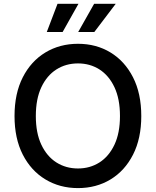

<svg xmlns="http://www.w3.org/2000/svg" viewBox="-20 -964 807 994"><path d="M383.8 9.8Q289.6 9.8 215.1 -35.2Q140.6 -80.1 97.9 -163.6Q55.2 -247.1 55.2 -363.3Q55.2 -480 97.9 -563.7Q140.6 -647.5 215.1 -692.4Q289.6 -737.3 383.8 -737.3Q478 -737.3 552 -692.4Q626 -647.5 668.7 -563.7Q711.4 -480 711.4 -363.3Q711.4 -247.1 668.7 -163.3Q626 -79.6 552 -34.9Q478 9.8 383.8 9.8ZM383.8 -91.8Q445.8 -91.8 494.9 -123Q543.9 -154.3 572.5 -214.8Q601.1 -275.4 601.1 -363.3Q601.1 -451.7 572.5 -512.5Q543.9 -573.2 494.9 -604.5Q445.8 -635.7 383.8 -635.7Q321.3 -635.7 272 -604.5Q222.7 -573.2 194.1 -512.5Q165.5 -451.7 165.5 -363.3Q165.5 -275.4 194.1 -214.8Q222.7 -154.3 272 -123Q321.3 -91.8 383.8 -91.8ZM468.3 -798.3H384.8L467.3 -944.3H579.1ZM304.2 -798.3H222.2L277.8 -944.3H386.2Z"/></svg>

Font: Inter Medium
Style: Regular
Weight: 500
Designer: Rasmus Andersson
Foundry: rsms
Version: Version 4.001;git-9221beed3